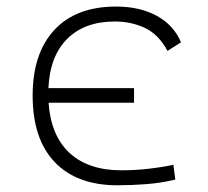

<svg xmlns="http://www.w3.org/2000/svg" viewBox="-20 -547 626 577"><path d="M333 9.8Q210.9 9.8 144.5 -59.8Q78.1 -129.4 78.1 -259.8Q78.1 -386.7 143.3 -457Q208.5 -527.3 329.1 -527.3Q400.4 -527.3 451.4 -499.3Q502.4 -471.2 523.9 -419.9L483.4 -394Q457 -443.4 415.8 -462.9Q374.5 -482.4 325.2 -482.4Q234.4 -482.4 182.1 -430.4Q129.9 -378.4 125.5 -282.2H382.8V-238.3H126Q132.8 -139.2 189.2 -87.2Q245.6 -35.2 344.7 -35.2Q384.8 -35.2 424.1 -39.6Q463.4 -43.9 501 -51.8L506.8 -7.3Q464.8 2.9 420.4 6.3Q376 9.8 333 9.8Z"/></svg>

Font: Caskaydia Cove ExtraLight
Style: Regular
Weight: 200
Monospace: yes
Designer: Aaron Bell
Foundry: Saja Typeworks
Version: Version 4.300; ttfautohint (v1.8.3)